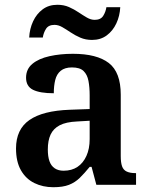

<svg xmlns="http://www.w3.org/2000/svg" viewBox="-20 -773 625 803"><path d="M203 10Q159 10 123.5 -7.5Q88 -25 67.5 -61Q47 -97 47 -152Q47 -232 103 -271Q159 -310 272 -314L355 -317V-374Q355 -408 350 -434.5Q345 -461 329.5 -476Q314 -491 281 -491Q251 -491 234 -477Q217 -463 211 -438.5Q205 -414 205 -383Q147 -383 118 -397.5Q89 -412 89 -448Q89 -484 115.5 -506Q142 -528 187 -538Q232 -548 285 -548Q385 -548 435 -509.5Q485 -471 485 -377V-120Q485 -93 490.5 -77.5Q496 -62 510 -55.5Q524 -49 546 -49H549V0H383L363 -75H355Q333 -48 313.5 -29Q294 -10 268.5 0Q243 10 203 10ZM246 -59Q280 -59 304 -75Q328 -91 341.5 -121Q355 -151 355 -191V-268L303 -265Q256 -263 229.5 -249Q203 -235 191.5 -210Q180 -185 180 -148Q180 -118 187 -98.5Q194 -79 209 -69Q224 -59 246 -59ZM365 -606Q338 -606 316 -615.5Q294 -625 275.5 -637.5Q257 -650 240.5 -659.5Q224 -669 208 -669Q183 -669 172.5 -652.5Q162 -636 159 -616H102Q104 -653 118.5 -684Q133 -715 158.5 -734Q184 -753 220 -753Q247 -753 268.5 -743.5Q290 -734 308.5 -721.5Q327 -709 343.5 -699.5Q360 -690 376 -690Q401 -690 411.5 -706.5Q422 -723 425 -743H483Q481 -706 466.5 -675Q452 -644 426.5 -625Q401 -606 365 -606Z"/></svg>

Font: Noto Serif Gujarati SemiBold
Style: Regular
Weight: 600
Version: Version 2.102